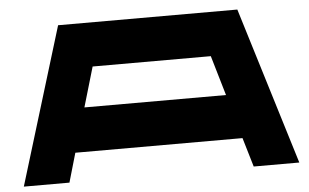

<svg xmlns="http://www.w3.org/2000/svg" viewBox="-50 -776 1372 852"><g transform="rotate(-5 636.5 -350.0)"><path d="M1046.9 0 1008.3 -129.9H263.7L226.1 0H22.9L236.8 -700.2H1035.2L1250 0ZM321.3 -326.7H952.1L899.9 -504.4H373.5Z"/></g></svg>

Font: Donpoligrafbum
Style: Bold
Weight: 700
Designer: Sasha Pavljenko
Version: Version 1.002;Fontself Maker 3.5.8